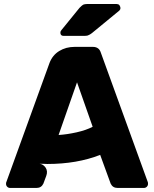

<svg xmlns="http://www.w3.org/2000/svg" viewBox="-20 -927 760 947"><path d="M160.2 0H29.8Q21.5 0 15.6 -5.9Q9.8 -11.7 9.8 -20Q9.8 -27.3 11.2 -28.8L224.1 -616.2Q238.8 -654.8 272 -675.3Q305.2 -695.8 348.1 -695.8H438Q468.3 -695.8 477.1 -668L709 -28.8Q710 -27.8 710 -20Q710 -11.7 704.1 -5.9Q698.2 0 689.9 0H560.1Q536.1 0 525.9 -21L474.1 -163.1Q359.9 -118.2 212.9 -118.2Q195.8 -118.2 189.9 -119.1H174.8Q192.9 -117.7 205.1 -100.1Q216.8 -82 208 -59.1L193.8 -21Q183.6 0 160.2 0ZM437 -301.8 359.9 -521 269 -261.2Q310.5 -263.7 358.2 -274.4Q405.8 -285.2 437 -301.8ZM397 -750H293.9Q277.8 -750 277.8 -766.1Q277.8 -773.4 283.2 -778.8L372.1 -888.2Q383.8 -899.9 390.1 -903.8Q398.4 -907.2 409.2 -907.2H555.2Q563.5 -907.2 568.8 -901.9Q574.2 -893.1 574.2 -887.2Q574.2 -880.4 568.8 -875L435.1 -765.1Q421.9 -754.9 417 -753.9Q410.6 -750 397 -750Z"/></svg>

Font: Cunia
Style: Bold
Weight: 700
Designer: Alejo Bergmann, Denis Ignatov
Foundry: Hubert & Fischer
Version: Version 1.00 February 21, 2019, initial release